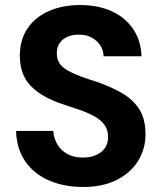

<svg xmlns="http://www.w3.org/2000/svg" viewBox="-20 -732 645 764"><path d="M310 12Q235 12 175 -14Q115 -40 80.5 -90Q46 -140 44 -211H192Q194 -181 208.5 -157Q223 -133 248.5 -119Q274 -105 310 -105Q340 -105 362.5 -115Q385 -125 397.5 -143Q410 -161 410 -187Q410 -216 395.5 -235.5Q381 -255 356 -269Q331 -283 298 -294.5Q265 -306 228 -318Q146 -345 102.5 -390Q59 -435 59 -510Q59 -574 89.5 -619Q120 -664 174.5 -688Q229 -712 298 -712Q370 -712 424 -687.5Q478 -663 509.5 -617Q541 -571 543 -508H392Q392 -531 379.5 -550.5Q367 -570 346 -582Q325 -594 296 -594Q271 -595 250.5 -586.5Q230 -578 218 -561.5Q206 -545 206 -520Q206 -495 218 -478.5Q230 -462 252 -450Q274 -438 302.5 -427.5Q331 -417 366 -406Q418 -388 462 -363.5Q506 -339 532.5 -300Q559 -261 559 -197Q559 -141 530.5 -93.5Q502 -46 446.5 -17Q391 12 310 12Z"/></svg>

Font: DM Sans 18pt ExtraBold
Style: Regular
Weight: 800
Designer: Colophon Foundry, Jonny Pinhorn
Foundry: Colophon Foundry
Version: Version 4.004;gftools[0.9.30]